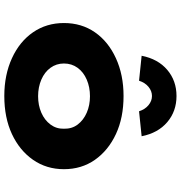

<svg xmlns="http://www.w3.org/2000/svg" viewBox="6 -836 840 892"><g transform="rotate(90 426.0 -390.0)"><path d="M426 10Q328 10 250.5 -25.5Q173 -61 130 -123.5Q87 -186 87 -267Q87 -349 130 -411Q173 -473 250.5 -508.5Q328 -544 426 -544Q527 -544 603 -508.5Q679 -473 722.5 -411Q766 -349 766 -267Q766 -186 722.5 -123.5Q679 -61 603 -25.5Q527 10 426 10ZM427 -147Q469 -147 503.5 -162Q538 -177 558.5 -204.5Q579 -232 578 -267Q579 -304 558.5 -331Q538 -358 503.5 -373Q469 -388 427 -388Q385 -388 350 -373Q315 -358 295 -330.5Q275 -303 275 -267Q275 -232 295 -204.5Q315 -177 350 -162Q385 -147 427 -147ZM355 -616 239 -628Q254 -704 304.5 -747Q355 -790 426 -790Q497 -790 547.5 -747Q598 -704 613 -628L497 -616Q488 -644 468.5 -660Q449 -676 426 -676Q403 -676 383.5 -660Q364 -644 355 -616Z"/></g></svg>

Font: Lexend Giga ExtraBold
Style: Regular
Weight: 800
Designer: Bonnie Shaver-Troup, Thomas Jockin
Foundry: Lexend
Version: Version 1.007